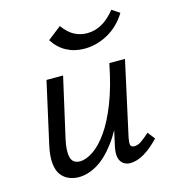

<svg xmlns="http://www.w3.org/2000/svg" viewBox="-98 -707 708 794"><g transform="rotate(-15 256.0 -310.0)"><path d="M143 7Q121 7 101.5 -1Q82 -9 68.5 -26.5Q55 -44 51.5 -75Q48 -106 58 -152L117 -416H188L130 -160Q119 -111 126 -83Q133 -55 165 -55Q190 -55 221 -75.5Q252 -96 282.5 -139Q313 -182 340 -250.5Q367 -319 386 -416H427Q404 -302 371 -221.5Q338 -141 300 -90.5Q262 -40 222 -16.5Q182 7 143 7ZM363 6Q346 6 333.5 -3.5Q321 -13 317 -31Q313 -49 319 -77L394 -416H453L383 -97Q379 -76 381.5 -66.5Q384 -57 398 -57Q412 -57 427.5 -67.5Q443 -78 464 -97L488 -66Q455 -31 423.5 -12.5Q392 6 363 6ZM303 -500Q261 -500 227 -518Q193 -536 170 -572L228 -617Q251 -585 276.5 -572Q302 -559 330 -559Q364 -559 394 -576Q424 -593 451 -627L484 -605Q452 -553 403.5 -526.5Q355 -500 303 -500Z"/></g></svg>

Font: Ysabeau Infant Medium
Style: Italic
Weight: 500
Italic angle: -12°
Designer: Christian Thalmann (Catharsis Fonts)
Version: Version 2.001;gftools[0.9.30]; featfreeze: ss01,ss02,lnum